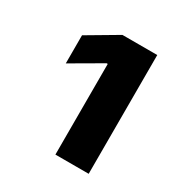

<svg xmlns="http://www.w3.org/2000/svg" viewBox="-107 -918 536 566"><g transform="rotate(30 161.0 -635.0)"><path d="M270 -837.4V-433.1H156.7V-741.7H152.8L48.8 -681.2V-776.9L151.4 -837.4Z"/></g></svg>

Font: Inter 17pt
Style: Bold
Weight: 700
Version: Version 4.001;git-66647c0bb